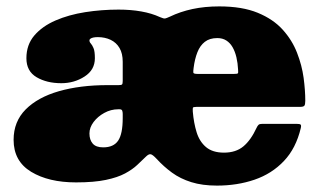

<svg xmlns="http://www.w3.org/2000/svg" viewBox="-20 -560 1000 600"><path d="M598 -329Q585 -329 584.2 -332.8Q583.5 -336.5 585 -347.5Q588.5 -375.5 596.8 -396.5Q605 -417.5 620 -429.2Q635 -441 659 -441Q675.5 -441 687.2 -433.5Q699 -426 706.8 -412.5Q714.5 -399 718.8 -381Q723 -363 724 -342.5Q725 -332.5 723.2 -330.8Q721.5 -329 711 -329ZM363.5 -204V-191Q363.5 -141.5 349.2 -120.5Q335 -99.5 302.5 -99.5Q280 -99.5 269.8 -111.2Q259.5 -123 259.5 -143Q259.5 -161.5 272.5 -178.8Q285.5 -196 306 -207.2Q326.5 -218.5 349.5 -218.5H353.5Q360.5 -218.5 362 -214Q363.5 -209.5 363.5 -204ZM22.5 -123Q22.5 -56.5 77.2 -23.2Q132 10 217.5 10Q274 10 310.8 2.2Q347.5 -5.5 370.8 -18Q394 -30.5 408.8 -44.5Q423.5 -58.5 436 -70.5Q444.5 -79 450.8 -78Q457 -77 469.5 -63.5Q491.5 -39.5 517.5 -20.5Q543.5 -1.5 577.8 9.2Q612 20 658 20Q721.5 20 775.5 1.5Q829.5 -17 867.2 -56.8Q905 -96.5 920 -160Q922 -168.5 919.2 -170.8Q916.5 -173 906 -173H800Q791 -173 787.8 -169.8Q784.5 -166.5 782 -161Q764 -122 740.5 -102.5Q717 -83 680 -83Q644.5 -83 624 -100.2Q603.5 -117.5 594.5 -146.5Q585.5 -175.5 582.5 -211Q582 -220.5 582.8 -223.2Q583.5 -226 594 -226H917Q928.5 -226 931.2 -229.8Q934 -233.5 934 -245Q934 -277.5 928.8 -316.8Q923.5 -356 908.2 -395.2Q893 -434.5 863.5 -467.2Q834 -500 785.5 -520Q737 -540 665 -540Q620 -540 581.5 -531.8Q543 -523.5 511 -508Q500 -503 495.8 -502.2Q491.5 -501.5 480 -506.5Q454 -518.5 421.5 -524.2Q389 -530 350.5 -530Q297.5 -530 246.2 -522Q195 -514 153.5 -496Q112 -478 87.2 -449Q62.5 -420 62.5 -378Q62.5 -337.5 94.2 -318.8Q126 -300 171.5 -300Q212 -300 244.2 -320.8Q276.5 -341.5 276.5 -378Q276.5 -400 272.2 -409.8Q268 -419.5 263.8 -424Q259.5 -428.5 259.5 -434Q259.5 -437 262.8 -439.2Q266 -441.5 272 -442.8Q278 -444 285.5 -444Q308 -444 325.8 -435.5Q343.5 -427 353.5 -410Q363.5 -393 363.5 -367V-307Q363.5 -298 361.2 -296Q359 -294 350.5 -294H316.5Q230.5 -294 164.2 -275Q98 -256 60.2 -218Q22.5 -180 22.5 -123Z"/></svg>

Font: Besley Black
Style: Regular
Weight: 900
Designer: Owen Earl
Foundry: indestructible type*
Version: Version 2.001